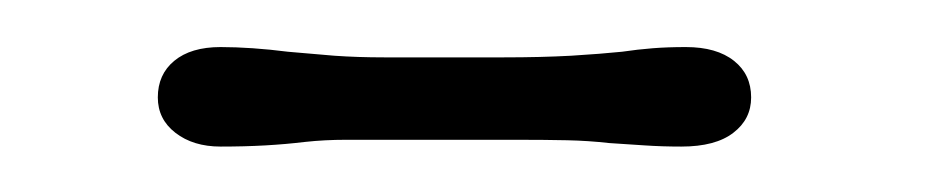

<svg xmlns="http://www.w3.org/2000/svg" viewBox="-20 -358 400 82"><path d="M74.2 -295.4Q62.5 -295.4 54.9 -301.3Q47.4 -307.1 47.4 -316.4Q47.4 -326.2 54.4 -332Q61.5 -337.9 74.2 -337.9Q80.6 -337.9 87.9 -337.4Q95.2 -336.9 103 -335.9Q112.8 -335 122.8 -334.2Q132.8 -333.5 144 -333.5H195.3Q210.9 -333.5 223.9 -334.2Q236.8 -335 245.6 -335.9Q252.4 -336.9 258.8 -337.4Q265.1 -337.9 272.9 -337.9Q286.1 -337.9 293.5 -332Q300.8 -326.2 300.8 -316.4Q300.8 -307.1 293.2 -301.3Q285.6 -295.4 271 -295.4Q262.7 -295.4 255.4 -295.9Q248 -296.4 240.2 -296.9Q231.4 -297.9 222.2 -298.1Q212.9 -298.3 201.2 -298.3H147.9Q136.7 -298.3 127.7 -298.3Q118.7 -298.3 110.4 -297.4Q102.1 -296.4 93.3 -295.9Q84.5 -295.4 74.2 -295.4Z"/></svg>

Font: Limelight
Style: Regular
Weight: 400
Designer: Nicole Fally with help from Eben Sorkin
Foundry: Nicole Fally with help from Eben Sorkin
Version: Version 1.002